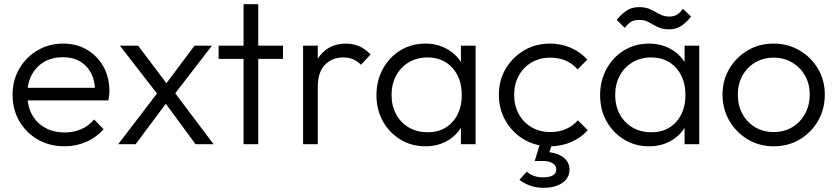

<svg xmlns="http://www.w3.org/2000/svg" viewBox="-20 -688 3995 916"><path d="M288 10Q217 10 161 -22Q105 -54 72.5 -109.5Q40 -165 40 -236Q40 -305 72 -360Q104 -415 158.5 -447.5Q213 -480 282 -480Q346 -480 395.5 -450.5Q445 -421 473.5 -370Q502 -319 502 -252Q502 -237 497 -209H112Q120 -139 168 -97.5Q216 -56 289 -56Q331 -56 367 -71.5Q403 -87 429 -118L474 -72Q441 -33 392 -11.5Q343 10 288 10ZM280 -415Q211 -415 166 -375Q121 -335 112 -269H433Q428 -336 387.5 -375.5Q347 -415 280 -415Z M544 0 729 -242 552 -470H639L774 -291L908 -470H991L816 -243L999 0H913L771 -193L627 0Z M1142 0V-407H1023V-470H1142V-668H1212V-470H1330V-407H1212V0Z M1426 0V-470H1496V-408Q1517 -442 1551 -461Q1585 -480 1630 -480Q1664 -480 1693.5 -467.5Q1723 -455 1748 -428L1702 -379Q1668 -414 1618 -414Q1564 -414 1530 -378.5Q1496 -343 1496 -274V0Z M2010 10Q1943 10 1890 -22.5Q1837 -55 1806.5 -110Q1776 -165 1776 -234Q1776 -303 1806.5 -359Q1837 -415 1890 -447.5Q1943 -480 2009 -480Q2064 -480 2108.5 -456.5Q2153 -433 2179 -392V-470H2249V0H2179V-78Q2153 -37 2109 -13.5Q2065 10 2010 10ZM2021 -57Q2094 -57 2138.5 -106Q2183 -155 2183 -235Q2183 -315 2138 -364.5Q2093 -414 2020 -414Q1970 -414 1931 -391Q1892 -368 1870 -327.5Q1848 -287 1848 -235Q1848 -183 1870 -142.5Q1892 -102 1931 -79.5Q1970 -57 2021 -57Z M2605 10Q2535 10 2480 -22.5Q2425 -55 2392.5 -111Q2360 -167 2360 -236Q2360 -305 2392.5 -360Q2425 -415 2480 -447.5Q2535 -480 2605 -480Q2657 -480 2703 -460Q2749 -440 2782 -404L2736 -357Q2686 -413 2605 -413Q2555 -413 2516 -390Q2477 -367 2455 -327Q2433 -287 2433 -236Q2433 -184 2455 -144Q2477 -104 2516 -81Q2555 -58 2605 -58Q2687 -58 2737 -114L2784 -67Q2751 -30 2704 -10Q2657 10 2605 10ZM2573 208Q2539 208 2510.5 198Q2482 188 2458 170L2493 131Q2506 143 2525.5 150.5Q2545 158 2569 158Q2634 158 2634 120Q2634 102 2617 91Q2600 80 2567 80H2531L2559 -11H2617L2601 38Q2646 44 2671.5 66Q2697 88 2697 121Q2697 160 2663.5 184Q2630 208 2573 208Z M3077 10Q3010 10 2957 -22.5Q2904 -55 2873.5 -110Q2843 -165 2843 -234Q2843 -303 2873.5 -359Q2904 -415 2957 -447.5Q3010 -480 3076 -480Q3131 -480 3175.5 -456.5Q3220 -433 3246 -392V-470H3316V0H3246V-78Q3220 -37 3176 -13.5Q3132 10 3077 10ZM3088 -57Q3161 -57 3205.5 -106Q3250 -155 3250 -235Q3250 -315 3205 -364.5Q3160 -414 3087 -414Q3037 -414 2998 -391Q2959 -368 2937 -327.5Q2915 -287 2915 -235Q2915 -183 2937 -142.5Q2959 -102 2998 -79.5Q3037 -57 3088 -57ZM3173 -548Q3141 -548 3118.5 -559Q3096 -570 3076 -581.5Q3056 -593 3031 -593Q3004 -593 2989 -583Q2974 -573 2961 -555L2922 -593Q2944 -620 2968.5 -637Q2993 -654 3030 -654Q3062 -654 3085 -642.5Q3108 -631 3128 -620Q3148 -609 3172 -609Q3196 -609 3210.5 -618.5Q3225 -628 3238 -646L3277 -609Q3255 -581 3230.5 -564.5Q3206 -548 3173 -548Z M3671 10Q3603 10 3547.5 -23Q3492 -56 3459.5 -112Q3427 -168 3427 -237Q3427 -305 3459.5 -360Q3492 -415 3547 -447.5Q3602 -480 3671 -480Q3739 -480 3794.5 -447.5Q3850 -415 3882.5 -360Q3915 -305 3915 -237Q3915 -167 3882.5 -111Q3850 -55 3795 -22.5Q3740 10 3671 10ZM3671 -58Q3721 -58 3759.5 -81Q3798 -104 3820.5 -144.5Q3843 -185 3843 -237Q3843 -288 3820.5 -327.5Q3798 -367 3759 -390Q3720 -413 3671 -413Q3622 -413 3583 -390Q3544 -367 3522 -327Q3500 -287 3500 -237Q3500 -185 3522 -144.5Q3544 -104 3583 -81Q3622 -58 3671 -58Z"/></svg>

Font: Outfit Light
Style: Regular
Weight: 300
Designer: Rodrigo Fuenzalida
Foundry: fragTYPE
Version: Version 1.100; ttfautohint (v1.8.4.7-5d5b)